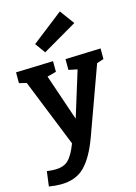

<svg xmlns="http://www.w3.org/2000/svg" viewBox="-160 -915 875 1237"><g transform="rotate(-15 277.0 -297.0)"><path d="M560 -538V-467L514 -452L351 -2Q306 122 247 182Q188 242 86 242Q49 242 8 235L21 136Q49 140 76 140Q133 140 164.5 109.5Q196 79 224 5L43 -446L-6 -458V-530L243 -538V-467L183 -451L288 -142L382 -446L324 -458V-530ZM439 -740 209 -606 160 -674 368 -836Z"/></g></svg>

Font: Bitter Pro
Style: Bold
Weight: 700
Designer: Sol Matas, and Bitter project Authors
Foundry: Sol Matas
Version: Version 1.010